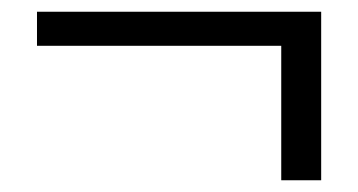

<svg xmlns="http://www.w3.org/2000/svg" viewBox="-20 -409 610 327"><path d="M43 -331V-389H527V-102H459V-331Z"/></svg>

Font: Heuristica
Style: Regular
Weight: 400
Version: Version 1.0.1 ; ttfautohint (v1.4.1)